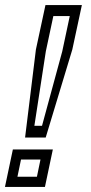

<svg xmlns="http://www.w3.org/2000/svg" viewBox="-56 -734 356 754"><path d="M42.5 -194 85 -539.5 122.5 -714H265.5L228 -539.5L123.5 -194ZM79 -240H109L188.5 -532.5L218 -671H153.5L124 -532.5ZM-36.5 0 -5.5 -147H151.5L120.5 0ZM12.5 -40H89L103 -107.5H26.5Z"/></svg>

Font: Tourney Condensed Regular
Style: Italic
Weight: 400
Width: 3
Italic angle: -12°
Designer: Tyler Finck
Foundry: Etcetera Type Co
Version: Version 1.010; ttfautohint (v1.8.3)